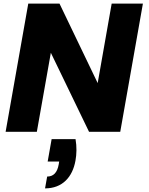

<svg xmlns="http://www.w3.org/2000/svg" viewBox="-20 -722 818 1052"><path d="M262.9 40.2 241.2 163.1H304.2L301.7 178.8C293.7 224.2 272.5 245.4 238.4 245.4L226.8 310.2C321.9 310.2 377.5 248.1 393.5 158.2C400.1 122.3 401.1 82.5 393.9 40.2ZM591.9 -702.3 515.2 -266.8 306 -702.3H134.9L10.8 0H181.9L258.6 -432.9L467.8 0H638.9L763 -702.3Z"/></svg>

Font: Poppins Devanagari Thin
Style: Italic
Weight: 100
Italic angle: -10°
Designer: Ninad Kale (Devanagari), Jonny Pinhorn (Latin)
Foundry: Indian Type Foundry
Version: 4.005